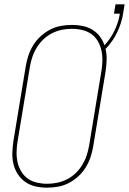

<svg xmlns="http://www.w3.org/2000/svg" viewBox="-20 -858 595 886"><path d="M197 8Q169 8 143 2Q117 -4 96.5 -18.5Q76 -33 62 -54.5Q48 -76 42 -101.5Q36 -127 37 -154Q38 -181 42 -208L99 -553Q103 -578 111.5 -603Q120 -628 134 -650.5Q148 -673 168.5 -691.5Q189 -710 212.5 -722Q236 -734 261.5 -738.5Q287 -743 312 -743Q338 -743 362 -738Q386 -733 406 -721Q426 -709 440.5 -690Q455 -671 462 -649Q489 -678 506.5 -713Q524 -748 531 -784L533 -795H506L513 -838H555L548 -795Q541 -751 520.5 -708.5Q500 -666 467 -632Q473 -607 472 -580.5Q471 -554 467 -527L410 -182Q406 -157 397.5 -132Q389 -107 375 -84.5Q361 -62 340.5 -43.5Q320 -25 296.5 -13Q273 -1 247.5 3.5Q222 8 197 8ZM197 -10Q220 -10 243 -14.5Q266 -19 288 -30Q310 -41 328 -58Q346 -75 359 -96Q372 -117 379.5 -139.5Q387 -162 391 -185L448 -530Q452 -554 452.5 -578.5Q453 -603 448 -625.5Q443 -648 431.5 -668Q420 -688 401.5 -701Q383 -714 359.5 -719.5Q336 -725 312 -725Q289 -725 266 -720.5Q243 -716 221 -705Q199 -694 181 -677Q163 -660 150 -639Q137 -618 129.5 -595.5Q122 -573 118 -550L61 -205Q57 -181 56.5 -156.5Q56 -132 61 -109.5Q66 -87 78 -67Q90 -47 108 -34Q126 -21 149.5 -15.5Q173 -10 197 -10Z"/></svg>

Font: Iosevka SS04 Thin
Style: Italic
Weight: 100
Italic angle: -9°
Monospace: yes
Designer: Belleve Invis
Foundry: Belleve Invis
Version: Version 19.0.0; ttfautohint (v1.8.4)